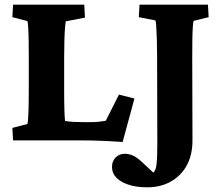

<svg xmlns="http://www.w3.org/2000/svg" viewBox="-20 -593 935 811"><path d="M498 6.8Q470.7 4.9 436.5 2.9Q402.3 1 372.6 0.5Q342.8 0 325.2 0H35.2L32.2 -52.7L95.7 -69.3Q97.7 -74.2 99.1 -98.1Q100.6 -122.1 101.1 -155.3Q101.6 -188.5 101.6 -221.7V-351.6Q101.6 -387.7 101.1 -420.9Q100.6 -454.1 99.1 -476.6Q97.7 -499 95.7 -503.9L32.2 -520.5L35.2 -573.2H335.9L338.9 -518.6L257.8 -502.9Q256.8 -500 254.9 -478Q252.9 -456.1 252 -422.9Q251 -389.6 251 -351.6V-221.7Q251 -162.1 252 -128.9Q252.9 -95.7 254.9 -82Q273.4 -79.1 292 -78.1Q310.5 -77.1 336.9 -77.1H364.3Q383.8 -77.1 400.9 -79.1Q418 -81.1 426.8 -83L482.4 -193.4L547.9 -176.8ZM797.9 -504.9Q795.9 -501 794.4 -479.5Q793 -458 792.5 -424.8Q792 -391.6 792 -353.5L793 0Q793 60.5 769.5 104.5Q746.1 148.4 702.6 173.3Q659.2 198.2 601.6 198.2Q536.1 198.2 494.6 174.8Q453.1 151.4 453.1 112.3Q453.1 86.9 468.8 71.8Q484.4 56.6 505.9 56.6Q526.4 56.6 543.5 64.9Q560.5 73.2 580.1 91.8L655.3 162.1L594.7 139.6Q617.2 142.6 627.4 135.7Q637.7 128.9 641.1 102.1Q644.5 75.2 644.5 19.5L643.6 -356.4Q643.6 -390.6 642.6 -422.9Q641.6 -455.1 640.1 -478.5Q638.7 -502 636.7 -506.8L566.4 -520.5L569.3 -573.2H858.4L861.3 -520.5Z"/></svg>

Font: Crimson Pro ExtraBold
Style: Regular
Weight: 800
Designer: Jacques Le Bailly
Foundry: Baron von Fonthausen
Version: Version 1.003